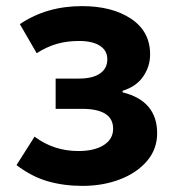

<svg xmlns="http://www.w3.org/2000/svg" viewBox="-20 -594 574 628"><path d="M34 -54 93 -147Q156 -100 236 -100Q289 -100 319.5 -119.5Q350 -139 350 -173Q350 -238 248 -238H162V-337H238Q283 -337 307 -353.5Q331 -370 331 -400Q331 -429 306.5 -444.5Q282 -460 239 -460Q199 -460 166 -450.5Q133 -441 100 -420L45 -515Q132 -574 248 -574Q347 -574 409 -532.5Q471 -491 471 -416Q471 -377 448.5 -344Q426 -311 381 -297V-292Q494 -264 494 -158Q494 -106 460.5 -67Q427 -28 371.5 -7Q316 14 250 14Q189 14 136.5 -1Q84 -16 34 -54Z"/></svg>

Font: Merged Yaku Han JP
Style: Bold
Weight: 700
Designer: Ryoko NISHIZUKA 西塚涼子 (kana, bopomofo & ideographs); Paul D. Hunt (Latin, Greek & Cyrillic); Sandoll Communications 산돌커뮤니
Foundry: Adobe
Version: Version 2.004